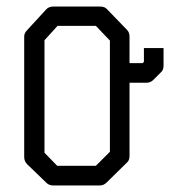

<svg xmlns="http://www.w3.org/2000/svg" viewBox="-20 -617 580 587"><path d="M420 -470H480V-416Q480 -402 471 -395L449 -373Q440 -364 428 -364H376V-140Q376 -126 367 -119L306 -59Q297 -50 285 -50H143Q130 -50 122 -58L63 -115Q54 -124 54 -137V-506Q54 -516 64 -526L121 -588Q129 -597 143 -597H286Q301 -597 308 -588L368 -526Q376 -518 376 -505V-424H416L420 -428ZM116 -494V-150L155 -110H273L316 -153V-493L273 -538H156Z"/></svg>

Font: IBM 3270
Style: Regular
Weight: 400
Monospace: yes
Version: Version 2.3.1